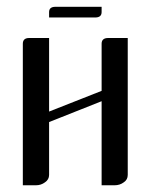

<svg xmlns="http://www.w3.org/2000/svg" viewBox="-20 -551 448 571"><path d="M126 -499V-515.1Q126 -530.8 145 -530.8H282.2V-515.1Q282.2 -499 263.2 -499ZM47.9 0V-420.9Q47.9 -438 66.9 -438H126V-219.2L282.2 -280.8V-420.9Q282.2 -438 301.8 -438H359.9V-30.8Q359.9 -16.6 348.1 -8.8Q336.4 0 320.8 0H282.2V-250L126 -188V-30.8Q126 -17.1 113.8 -8.8Q102.1 0 86.9 0Z"/></svg>

Font: Hhenum
Style: Regular
Weight: 400
Designer: T. Christopher White
Version: Version 1.0